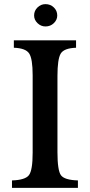

<svg xmlns="http://www.w3.org/2000/svg" viewBox="-20 -909 436 929"><path d="M258 -541V-173Q258 -84 275 -61Q292 -38 357 -36V0H38V-36Q102 -38 120 -61.5Q138 -85 138 -170V-545Q138 -625 121 -650.5Q104 -676 47 -678V-714H348V-678Q290 -676 274 -650Q258 -624 258 -541ZM145 -834Q145 -857 161.5 -873Q178 -889 200 -889Q224 -889 240.5 -873Q257 -857 257 -834Q257 -813 240.5 -797Q224 -781 200 -781Q178 -781 161.5 -797Q145 -813 145 -834Z"/></svg>

Font: Kolar Light
Style: Regular
Weight: 300
Designer: Ramakrishna Saiteja (Kannada); Shiva Nallaperumal (Latin)
Foundry: Indian Type Foundry
Version: Version 1.001;PS 1.0;hotconv 1.0.88;makeotf.lib2.5.647800